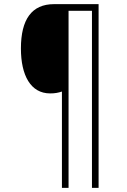

<svg xmlns="http://www.w3.org/2000/svg" viewBox="-20 -780 614 927"><path d="M456 127V-760H241C133 -760 81 -686 81 -546C81 -416 128 -329 222 -329C245 -329 261 -332 279 -338V127H311V-728H424V127Z"/></svg>

Font: Noto Sans Malayalam SemiCondensed ExtraLight
Style: Regular
Weight: 200
Width: 4
Designer: Jelle Bosma - Monotype Design Team
Foundry: Monotype Imaging Inc.
Version: Version 2.104